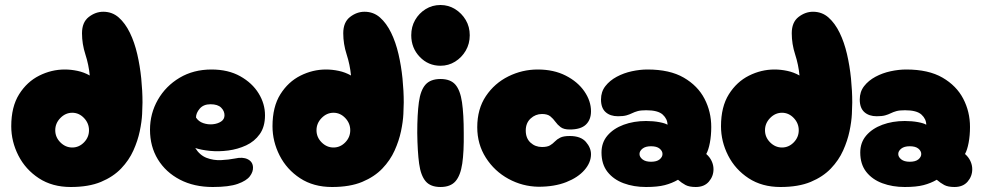

<svg xmlns="http://www.w3.org/2000/svg" viewBox="-20 -748 3934 768"><path d="M263 0Q189 0 135.5 -35Q82 -70 53.5 -126Q25 -182 25 -243Q25 -321 56.5 -371Q88 -421 137 -445.5Q186 -470 239 -470Q264 -470 290 -464.5Q316 -459 339 -446Q335 -489 321.5 -530.5Q308 -572 308 -615Q308 -659 335 -680Q362 -701 393 -701Q429 -701 455 -678Q481 -655 499.5 -617Q518 -579 529 -531.5Q540 -484 545 -434Q550 -384 550 -338Q550 -323 548.5 -292Q547 -261 539 -223Q531 -185 513.5 -146Q496 -107 464.5 -74Q433 -41 384 -20.5Q335 0 263 0ZM269 -158Q296 -158 316 -178.5Q336 -199 336 -227Q336 -255 316 -276Q296 -297 269 -297Q242 -297 221.5 -276Q201 -255 201 -227Q201 -199 221.5 -178.5Q242 -158 269 -158Z M831 0Q756 0 699.5 -29.5Q643 -59 611.5 -110.5Q580 -162 580 -229Q580 -294 611.5 -349Q643 -404 698.5 -437Q754 -470 826 -470Q893 -470 941 -443Q989 -416 1014.5 -374.5Q1040 -333 1040 -287Q1040 -241 1019 -211.5Q998 -182 964.5 -166.5Q931 -151 893 -146Q855 -141 820 -144.5Q785 -148 761 -156Q779 -127 806.5 -116.5Q834 -106 864.5 -107.5Q895 -109 920 -114Q951 -121 971 -111Q991 -101 992 -79Q993 -61 979.5 -43Q966 -25 931 -12.5Q896 0 831 0ZM764 -278Q774 -262 793 -255.5Q812 -249 831.5 -251Q851 -253 864.5 -262Q878 -271 878 -287Q878 -304 864.5 -317.5Q851 -331 822 -331Q794 -331 779 -313.5Q764 -296 764 -278Z M1308 0Q1234 0 1180.5 -35Q1127 -70 1098.5 -126Q1070 -182 1070 -243Q1070 -321 1101.5 -371Q1133 -421 1182 -445.5Q1231 -470 1284 -470Q1309 -470 1335 -464.5Q1361 -459 1384 -446Q1380 -489 1366.5 -530.5Q1353 -572 1353 -615Q1353 -659 1380 -680Q1407 -701 1438 -701Q1474 -701 1500 -678Q1526 -655 1544.5 -617Q1563 -579 1574 -531.5Q1585 -484 1590 -434Q1595 -384 1595 -338Q1595 -323 1593.5 -292Q1592 -261 1584 -223Q1576 -185 1558.5 -146Q1541 -107 1509.5 -74Q1478 -41 1429 -20.5Q1380 0 1308 0ZM1314 -158Q1341 -158 1361 -178.5Q1381 -199 1381 -227Q1381 -255 1361 -276Q1341 -297 1314 -297Q1287 -297 1266.5 -276Q1246 -255 1246 -227Q1246 -199 1266.5 -178.5Q1287 -158 1314 -158Z M1742 -485Q1693 -485 1659 -520.5Q1625 -556 1625 -607Q1625 -641 1640.5 -668Q1656 -695 1682.5 -711.5Q1709 -728 1742 -728Q1774 -728 1800.5 -711.5Q1827 -695 1843 -668Q1859 -641 1859 -607Q1859 -573 1843 -545.5Q1827 -518 1800.5 -501.5Q1774 -485 1742 -485ZM1742 0Q1702 0 1682.5 -23Q1663 -46 1656.5 -93.5Q1650 -141 1649 -216Q1649 -291 1655.5 -339Q1662 -387 1682 -409.5Q1702 -432 1742 -432Q1782 -432 1801.5 -409.5Q1821 -387 1828 -339Q1835 -291 1835 -216Q1836 -141 1829 -93.5Q1822 -46 1802 -23Q1782 0 1742 0Z M2134 -1Q2070 -2 2014 -32.5Q1958 -63 1923.5 -117Q1889 -171 1889 -239Q1889 -312 1923.5 -363.5Q1958 -415 2013.5 -442.5Q2069 -470 2131 -470Q2195 -470 2243 -445.5Q2291 -421 2317.5 -382.5Q2344 -344 2344 -303Q2344 -269 2323.5 -249.5Q2303 -230 2259 -230Q2235 -230 2222.5 -239.5Q2210 -249 2201.5 -261Q2193 -273 2181.5 -282.5Q2170 -292 2148 -292Q2122 -292 2102.5 -274Q2083 -256 2083 -226Q2083 -195 2102 -177.5Q2121 -160 2148 -160Q2169 -160 2180 -166.5Q2191 -173 2199.5 -182Q2208 -191 2221 -197.5Q2234 -204 2259 -204Q2303 -204 2323.5 -180.5Q2344 -157 2344 -131Q2344 -98 2318 -68Q2292 -38 2245 -19.5Q2198 -1 2134 -1Z M2564 0Q2515 0 2474.5 -15Q2434 -30 2410 -60.5Q2386 -91 2386 -138Q2386 -178 2410 -206Q2434 -234 2474.5 -249Q2515 -264 2564 -264Q2593 -264 2617 -259.5Q2641 -255 2650 -249Q2650 -272 2631 -289.5Q2612 -307 2565 -307Q2543 -307 2530.5 -303.5Q2518 -300 2508 -295Q2498 -290 2485.5 -286.5Q2473 -283 2452 -283Q2421 -283 2402.5 -299.5Q2384 -316 2384 -350Q2384 -381 2401.5 -403.5Q2419 -426 2447 -441Q2475 -456 2507.5 -463Q2540 -470 2570 -470Q2659 -470 2715 -437.5Q2771 -405 2798 -353Q2825 -301 2825 -240Q2825 -206 2819.5 -177Q2814 -148 2805 -132Q2819 -120 2826.5 -104Q2834 -88 2834 -71Q2834 -43 2815.5 -21.5Q2797 0 2763 0Q2737 0 2722 -8Q2707 -16 2692 -29Q2668 -15 2639 -7.5Q2610 0 2564 0ZM2584 -101Q2607 -101 2618.5 -110.5Q2630 -120 2630 -132Q2630 -144 2618.5 -153.5Q2607 -163 2584 -163Q2562 -163 2550 -153.5Q2538 -144 2538 -132Q2538 -120 2550 -110.5Q2562 -101 2584 -101Z M3102 0Q3028 0 2974.5 -35Q2921 -70 2892.5 -126Q2864 -182 2864 -243Q2864 -321 2895.5 -371Q2927 -421 2976 -445.5Q3025 -470 3078 -470Q3103 -470 3129 -464.5Q3155 -459 3178 -446Q3174 -489 3160.5 -530.5Q3147 -572 3147 -615Q3147 -659 3174 -680Q3201 -701 3232 -701Q3268 -701 3294 -678Q3320 -655 3338.5 -617Q3357 -579 3368 -531.5Q3379 -484 3384 -434Q3389 -384 3389 -338Q3389 -323 3387.5 -292Q3386 -261 3378 -223Q3370 -185 3352.5 -146Q3335 -107 3303.5 -74Q3272 -41 3223 -20.5Q3174 0 3102 0ZM3108 -158Q3135 -158 3155 -178.5Q3175 -199 3175 -227Q3175 -255 3155 -276Q3135 -297 3108 -297Q3081 -297 3060.5 -276Q3040 -255 3040 -227Q3040 -199 3060.5 -178.5Q3081 -158 3108 -158Z M3599 0Q3550 0 3509.5 -15Q3469 -30 3445 -60.5Q3421 -91 3421 -138Q3421 -178 3445 -206Q3469 -234 3509.5 -249Q3550 -264 3599 -264Q3628 -264 3652 -259.5Q3676 -255 3685 -249Q3685 -272 3666 -289.5Q3647 -307 3600 -307Q3578 -307 3565.5 -303.5Q3553 -300 3543 -295Q3533 -290 3520.5 -286.5Q3508 -283 3487 -283Q3456 -283 3437.5 -299.5Q3419 -316 3419 -350Q3419 -381 3436.5 -403.5Q3454 -426 3482 -441Q3510 -456 3542.5 -463Q3575 -470 3605 -470Q3694 -470 3750 -437.5Q3806 -405 3833 -353Q3860 -301 3860 -240Q3860 -206 3854.5 -177Q3849 -148 3840 -132Q3854 -120 3861.5 -104Q3869 -88 3869 -71Q3869 -43 3850.5 -21.5Q3832 0 3798 0Q3772 0 3757 -8Q3742 -16 3727 -29Q3703 -15 3674 -7.5Q3645 0 3599 0ZM3619 -101Q3642 -101 3653.5 -110.5Q3665 -120 3665 -132Q3665 -144 3653.5 -153.5Q3642 -163 3619 -163Q3597 -163 3585 -153.5Q3573 -144 3573 -132Q3573 -120 3585 -110.5Q3597 -101 3619 -101Z"/></svg>

Font: Cherry Bomb One
Style: Regular
Weight: 400
Designer: satsuyako
Foundry: satsuyako
Version: Version 4.100; ttfautohint (v1.8.3)